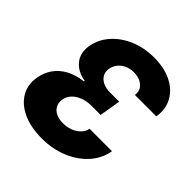

<svg xmlns="http://www.w3.org/2000/svg" viewBox="-196 -888 1049 1049"><g transform="rotate(45 328.0 -363.5)"><path d="M283.2 9.8Q198.2 9.8 137.5 -17.8Q76.7 -45.4 47.6 -94.5Q18.6 -143.6 29.3 -206.1Q36.6 -251 61.3 -286.4Q85.9 -321.8 127.4 -344.5Q168.9 -367.2 225.6 -373.5L226.1 -378.9Q165.5 -388.2 132.3 -428.5Q99.1 -468.8 108.9 -529.3Q118.7 -588.4 159.4 -635.5Q200.2 -682.6 263.4 -710Q326.7 -737.3 404.3 -737.3Q482.4 -737.3 539.1 -709.5Q595.7 -681.6 623 -632.1Q650.4 -582.5 640.1 -518.1H474.6Q478.5 -543.9 467.3 -562.5Q456.1 -581.1 434.1 -591.6Q412.1 -602.1 382.3 -602.1Q354.5 -602.1 331.3 -591.6Q308.1 -581.1 293 -562.3Q277.8 -543.5 273.4 -518.6Q269.5 -492.7 280.3 -473.4Q291 -454.1 314 -442.9Q336.9 -431.6 369.1 -431.6H439.9L419.4 -308.6H349.1Q312 -308.6 282.5 -297.1Q252.9 -285.6 234.6 -265.6Q216.3 -245.6 211.9 -219.2Q208 -192.9 218.3 -173.1Q228.5 -153.3 251 -142.1Q273.4 -130.9 305.2 -130.9Q336.9 -130.9 363.5 -141.1Q390.1 -151.4 408 -169.9Q425.8 -188.5 430.2 -212.4H603.5Q592.3 -147 547.4 -96.9Q502.4 -46.9 433.8 -18.6Q365.2 9.8 283.2 9.8Z"/></g></svg>

Font: Inter ExtraBold
Style: Italic
Weight: 800
Italic angle: -9.3988°
Designer: Rasmus Andersson
Foundry: rsms
Version: Version 4.001;git-66647c0bb